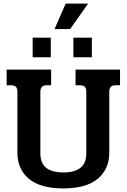

<svg xmlns="http://www.w3.org/2000/svg" viewBox="-20 -1035 706 1070"><path d="M346 -1015H471L371 -873H284ZM162 -825H263V-716H162ZM389 -825H492V-716H389ZM77 -185V-524Q77 -543 68.5 -551.5Q60 -560 39 -560H17V-647H265V-560H243Q223 -560 214 -551.5Q205 -543 205 -524V-179Q205 -74 333 -74Q461 -74 461 -179V-524Q461 -543 452.5 -551.5Q444 -560 423 -560H401V-647H649V-560H627Q607 -560 598 -551.5Q589 -543 589 -524V-185Q589 -92 524.5 -38.5Q460 15 333 15Q205 15 141 -38.5Q77 -92 77 -185Z"/></svg>

Font: Pridi Medium
Style: Regular
Weight: 500
Designer: Katatrad Team
Foundry: CadsonDemak
Version: Version 1.001